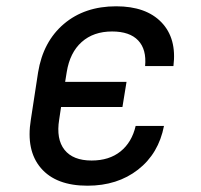

<svg xmlns="http://www.w3.org/2000/svg" viewBox="-20 -580 640 610"><path d="M258 10Q158 10 110 -46Q62 -102 78 -200L101 -350Q117 -448 183 -504Q249 -560 349 -560Q444 -560 493 -509Q542 -458 531 -370H441Q446 -423 419 -451.5Q392 -480 336 -480Q277 -480 239.5 -446.5Q202 -413 192 -351L187 -320H382L369 -240H174L168 -200Q158 -138 185 -104Q212 -70 271 -70Q327 -70 363 -99Q399 -128 411 -180H501Q484 -92 418.5 -41Q353 10 258 10Z"/></svg>

Font: JetBrains Mono NL
Style: Italic
Weight: 400
Italic angle: -9°
Monospace: yes
Designer: Philipp Nurullin, Konstantin Bulenkov
Foundry: JetBrains
Version: Version 2.305; ttfautohint (v1.8.4.7-5d5b)